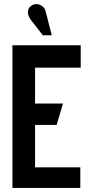

<svg xmlns="http://www.w3.org/2000/svg" viewBox="-20 -922 451 942"><path d="M204 -866Q201 -880 190 -889.5Q179 -899 165 -901.5Q151 -904 137 -896Q123 -888 119 -875Q115 -862 119 -848.5Q123 -835 131 -825L190 -749H234ZM41 0H374V-101H152L152 -309H258L289 -414H152V-590H376V-700H41Z"/></svg>

Font: Advent Pro
Style: Regular
Weight: 400
Designer: VivaRado, Andreas Kalpakidis
Foundry: VivaRado, Andreas Kalpakidis
Version: Version 3.000